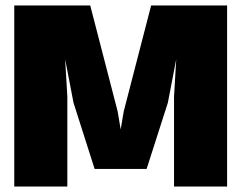

<svg xmlns="http://www.w3.org/2000/svg" viewBox="-20 -680 920 700"><path d="M808 -660V0H614.5V-328L622.5 -464L592 -305.5L514.5 -64H325L248 -305.5L217.5 -464L225.5 -328V0H32V-660H309L409 -273.5L420 -208L431 -273.5L531 -660Z"/></svg>

Font: League Spartan Thin Black
Style: Regular
Weight: 900
Version: Version 2.002